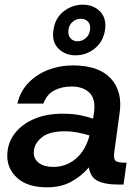

<svg xmlns="http://www.w3.org/2000/svg" viewBox="-20 -787 595 819"><path d="M181 12Q98 12 54.5 -27Q11 -66 11 -122Q11 -174 40.5 -214.5Q70 -255 123 -278.5Q176 -302 248 -302Q292 -302 324.5 -295Q357 -288 377 -281L381 -307Q389 -364 362 -391Q335 -418 285 -418Q243 -418 211 -401Q179 -384 165 -345H54Q67 -399 102.5 -435Q138 -471 187 -489.5Q236 -508 291 -508Q401 -508 452.5 -452.5Q504 -397 490 -303L468 -142Q463 -110 472.5 -101.5Q482 -93 513 -93H520L507 0H479Q429 0 397.5 -15Q366 -30 359 -73Q329 -37 285 -12.5Q241 12 181 12ZM124 -136Q124 -108 146.5 -91.5Q169 -75 207 -75Q262 -75 303 -109.5Q344 -144 362 -209Q341 -216 312.5 -221.5Q284 -227 255 -227Q189 -227 156.5 -199.5Q124 -172 124 -136ZM302 -551Q258 -551 229 -580Q200 -609 208 -659Q215 -710 251.5 -738.5Q288 -767 333 -767Q378 -767 406.5 -738.5Q435 -710 428 -659Q420 -609 384 -580Q348 -551 302 -551ZM311 -611Q330 -611 345.5 -624Q361 -637 364 -659Q367 -682 355.5 -694.5Q344 -707 325 -707Q306 -707 290.5 -694.5Q275 -682 272 -659Q269 -637 280.5 -624Q292 -611 311 -611Z"/></svg>

Font: Host Grotesk Medium
Style: Italic
Weight: 500
Italic angle: -8°
Designer: Doğukan Karapınar based on Poppins by Indian Type Foundry, Jonny Pinhorn
Foundry: Element Type
Version: Version 1.001; ttfautohint (v1.8.4.7-5d5b)